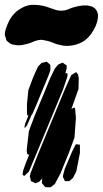

<svg xmlns="http://www.w3.org/2000/svg" viewBox="-56 -787 434 812"><path d="M149 -467 95 -337 80 -303 78 -302 58 -256 48 -245V-253L50 -263L59 -285L64 -298L59 -300L58 -313V-347L64 -406L85 -462L105 -506L120 -521L133 -524L142 -526L151 -518L157 -512V-501V-490ZM210 -407 95 -130 66 -61 47 -43 40 -47V-53L42 -66L53 -97L67 -132L59 -136L58 -141L57 -152L66 -232L91 -299L129 -390L156 -456L176 -497L189 -513L199 -518L209 -522L219 -515L226 -510V-499L220 -475L222 -478L230 -476L229 -463ZM265 -288 259 -205 235 -140 200 -54 176 -9 167 -2 158 5H146L135 4L128 -4L121 -13L122 -27L125 -36L123 -32L109 -18L94 -12L82 -18L75 -21L73 -30L70 -41L73 -54L104 -133L217 -406L245 -469L266 -482L274 -472L277 -457L276 -411L246 -326L255 -331L260 -332L262 -324ZM282 -140 267 -63 253 -35 237 -21H224H218L216 -27L210 -39L211 -47L218 -73L249 -146L261 -170L265 -177L274 -176L282 -175V-167ZM130 -617Q126 -618 121 -618.5Q116 -619 112 -618Q101 -617 91 -613Q81 -609 71 -605Q56 -600 40 -597Q24 -594 8 -597Q4 -597 -2 -598.5Q-8 -600 -12 -602Q-14 -603 -16.5 -605.5Q-19 -608 -21 -609Q-22 -611 -24.5 -612Q-27 -613 -28 -615Q-29 -617 -30 -620Q-31 -623 -31 -626Q-32 -628 -33.5 -631Q-35 -634 -35 -636Q-36 -642 -35 -649.5Q-34 -657 -32 -663Q-26 -682 -17 -699.5Q-8 -717 6 -731Q13 -739 21.5 -744.5Q30 -750 39 -755Q62 -768 92.5 -766.5Q123 -765 145 -757Q160 -752 175.5 -746.5Q191 -741 207 -742Q218 -742 228 -746Q238 -750 248 -754Q264 -759 280 -762Q296 -765 313 -764Q317 -763 323 -762Q329 -761 334 -759Q354 -749 358 -727Q359 -723 358.5 -719Q358 -715 358 -711Q357 -703 354.5 -694Q352 -685 349 -678Q341 -660 330 -644.5Q319 -629 304 -617Q282 -601 253 -595.5Q224 -590 202 -596Q184 -599 167 -606.5Q150 -614 130 -617Z"/></svg>

Font: Rubik Marker Hatch
Style: Regular
Weight: 400
Designer: Hubert and Fischer, NaN
Foundry: Hubert & Fischer, NaN
Version: Version 2.200